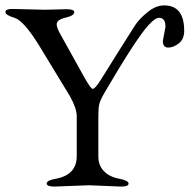

<svg xmlns="http://www.w3.org/2000/svg" viewBox="-20 -686 702 711"><path d="M568.8 -620.1Q554.7 -620.1 529.8 -592.8Q484.9 -543.9 369.1 -346.2Q351.1 -315.4 347.7 -300.8Q344.2 -286.1 344.2 -255.9V-107.9Q343.8 -74.2 364.3 -52.7Q384.8 -31.2 420.4 -24.4Q456.1 -17.6 456.1 -6.3Q456.1 5.4 426.8 4.9L310.1 0L182.1 4.9Q153.3 4.9 152.8 -6.3Q152.8 -18.1 186 -23.9Q264.2 -38.1 264.2 -107.9V-255.9Q264.2 -284.7 238.8 -330.1L122.1 -522Q66.9 -609.9 33.7 -620.1Q0 -629.9 0 -641.6Q0 -653.3 28.8 -652.8L146 -649.9L226.1 -651.9Q254.9 -651.9 254.9 -641.1Q254.9 -627.9 222.7 -620.6Q190.4 -613.3 189.9 -596.2Q189.9 -583 203.1 -560.1L294.9 -395Q316.9 -356.9 323.2 -356.9Q332 -356.9 352.5 -389.2Q373 -421.9 419.4 -496.1Q465.8 -570.3 480.5 -592.8Q495.1 -615.2 525.9 -640.6Q556.6 -666 587.9 -666Q662.1 -666 662.1 -571.8Q662.1 -541 642.1 -525.4Q622.1 -509.8 602.5 -509.8Q583 -510.3 583 -534.2L592.8 -586.9Q592.8 -620.1 568.8 -620.1Z"/></svg>

Font: EBGaramond
Style: Regular
Weight: 400
Version: Version 000.012g